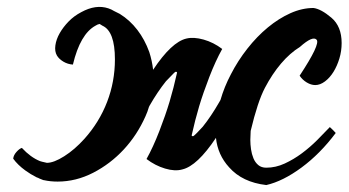

<svg xmlns="http://www.w3.org/2000/svg" viewBox="-20 -494 1004 553"><path d="M409 -186Q405 -172 399 -159Q375 -105 336.5 -63.5Q298 -22 248.5 3.5Q199 29 146 29Q125 29 107 25Q105 25 103 24Q98 22 93 20Q90 18 86 17Q68 8 53 -3Q31 -19 18 -37Q19 -47 27.5 -56.5Q36 -66 43 -68Q68 -41 95 -30Q97 -29 115 -25Q135 -25 165 -44Q195 -63 223 -94Q266 -142 288.5 -200.5Q311 -259 311 -323Q311 -404 275 -420L267 -425Q261 -424 255 -420Q211 -396 190 -308Q175 -309 162.5 -316.5Q150 -324 144 -334Q137 -346 139.5 -363.5Q142 -381 152 -398.5Q162 -416 177.5 -432Q193 -448 214 -459Q256 -482 292 -470Q301 -467 309 -462Q317 -458 325 -454Q354 -436 375.5 -408Q397 -380 410 -344Q418 -319 421 -293Q474 -373 517 -383Q538 -388 566.5 -380Q595 -372 620 -353Q601 -319 583 -272.5Q565 -226 553.5 -187.5Q542 -149 532 -104Q533 -101 537 -102Q539 -103 547.5 -111.5Q556 -120 564 -129Q588 -159 611 -199Q613 -202 615 -206Q626 -244 645 -280Q665 -319 692.5 -354Q720 -389 751.5 -415Q783 -441 816.5 -456Q850 -471 883 -471Q905 -468 934.5 -443Q964 -418 964 -370Q964 -347 957.5 -325.5Q951 -304 940.5 -287Q930 -270 916 -259.5Q902 -249 888 -249Q876 -249 863.5 -256.5Q851 -264 843 -276Q903 -367 892 -379.5Q881 -392 844 -359Q815 -341 789.5 -311Q764 -281 743 -241Q722 -201 702 -117Q702 -111 701.5 -104.5Q701 -98 701 -91Q701 -78 703 -64Q705 -50 710 -38Q715 -26 724 -18.5Q733 -11 747 -11Q774 -11 800 -23Q826 -35 849.5 -52.5Q873 -70 893.5 -90.5Q914 -111 930 -128Q940 -119 947 -111Q902 -51 848.5 -11.5Q795 28 747 39Q678 31 640 -12Q607 -48 602 -97Q548 -16 505 -6Q484 0 455.5 -8.5Q427 -17 402 -36Q421 -70 439 -116.5Q457 -163 468.5 -201.5Q480 -240 490 -285Q489 -288 485 -287Q483 -286 474.5 -277Q466 -268 458 -260Q434 -230 411 -190Q410 -188 409 -186Z"/></svg>

Font: Sweet Mavka Script
Style: Regular
Weight: 500
Designer: Pablo Impallari/Anastassiya Vishnevskaya
Foundry: Pablo Impallari/ Anastassiya Vishnevskaya
Version: Version 2.0/www.impallari.com/   behance.net/sweetcherry